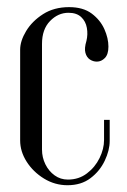

<svg xmlns="http://www.w3.org/2000/svg" viewBox="-20 -520 361 544"><path d="M37.1 -379.2Q37.1 -404 54.1 -432.1Q71.1 -460.2 102.1 -480Q133.1 -499.8 175.8 -499.8Q215.4 -499.8 239.8 -481.6Q264.1 -463.4 275.7 -437.5Q287.2 -411.6 287.2 -388Q287.2 -366 277.2 -355.7Q267.1 -345.4 254.4 -345.4Q243.9 -345.4 234.7 -351.4Q225.5 -357.5 222 -370.4Q218.5 -383.2 224.9 -404.1Q229.4 -422.6 226.1 -441.1Q222.9 -459.5 210.1 -471.6Q197.2 -483.8 174 -483.8Q144.5 -483.8 121.8 -460.4Q99 -437 99 -395.6V-96.2Q99 -74 108.6 -54.5Q118.2 -35 134.8 -23.1Q151.2 -11.2 172.5 -11.2Q203.5 -11.2 226.4 -28.8Q249.4 -46.2 262.1 -72.2Q274.8 -98.2 274.8 -123.1V-180.4H290.8V-120.6Q290.8 -94.2 276.8 -64.7Q262.8 -35.1 236.4 -15.2Q210.1 4.8 171.2 4.8Q135.4 4.8 104.6 -14.1Q73.9 -33 55.5 -61.9Q37.1 -90.9 37.1 -122Z"/></svg>

Font: Emberly Black
Style: Regular
Weight: 900
Designer: Rajesh Rajput
Foundry: Rajesh Rajput
Version: Version 1.000